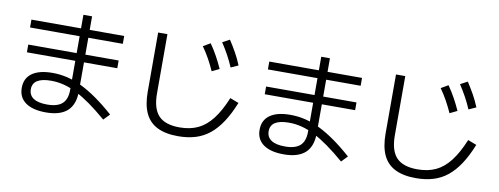

<svg xmlns="http://www.w3.org/2000/svg" viewBox="-68 -1179 4135 1590"><g transform="rotate(10 2000.0 -384.0)"><path d="M360 43Q249 43 189 0Q129 -43 129 -123Q129 -204 188.5 -246.5Q248 -289 360 -289Q423 -289 484 -274.5Q545 -260 608.5 -229Q672 -198 741 -149.5Q810 -101 888 -32L839 19Q763 -46 698.5 -92Q634 -138 577 -167Q520 -196 467 -209.5Q414 -223 360 -223Q205 -223 205 -125Q205 -75 244 -49Q283 -23 359 -23Q446 -23 486.5 -60Q527 -97 527 -177V-807H600V-177Q600 -66 540.5 -11.5Q481 43 360 43ZM120 -420V-485H880V-420ZM110 -627V-693H890V-627Z M1472 47Q1366 47 1297 12.5Q1228 -22 1195 -92.5Q1162 -163 1162 -273V-770H1240V-273Q1240 -144 1295.5 -85.5Q1351 -27 1472 -27Q1560 -27 1626 -58Q1692 -89 1745.5 -158Q1799 -227 1845 -339L1918 -311Q1879 -214 1834.5 -146.5Q1790 -79 1737 -36Q1684 7 1618.5 27Q1553 47 1472 47ZM1654 -531Q1631 -582 1605.5 -628.5Q1580 -675 1546 -723L1606 -758Q1640 -709 1666 -661.5Q1692 -614 1716 -561ZM1803 -589Q1781 -641 1755.5 -687.5Q1730 -734 1698 -783L1758 -815Q1790 -766 1816.5 -718.5Q1843 -671 1865 -617Z M2360 43Q2249 43 2189 0Q2129 -43 2129 -123Q2129 -204 2188.5 -246.5Q2248 -289 2360 -289Q2423 -289 2484 -274.5Q2545 -260 2608.5 -229Q2672 -198 2741 -149.5Q2810 -101 2888 -32L2839 19Q2763 -46 2698.5 -92Q2634 -138 2577 -167Q2520 -196 2467 -209.5Q2414 -223 2360 -223Q2205 -223 2205 -125Q2205 -75 2244 -49Q2283 -23 2359 -23Q2446 -23 2486.5 -60Q2527 -97 2527 -177V-807H2600V-177Q2600 -66 2540.5 -11.5Q2481 43 2360 43ZM2120 -420V-485H2880V-420ZM2110 -627V-693H2890V-627Z M3472 47Q3366 47 3297 12.5Q3228 -22 3195 -92.5Q3162 -163 3162 -273V-770H3240V-273Q3240 -144 3295.5 -85.5Q3351 -27 3472 -27Q3560 -27 3626 -58Q3692 -89 3745.5 -158Q3799 -227 3845 -339L3918 -311Q3879 -214 3834.5 -146.5Q3790 -79 3737 -36Q3684 7 3618.5 27Q3553 47 3472 47ZM3654 -531Q3631 -582 3605.5 -628.5Q3580 -675 3546 -723L3606 -758Q3640 -709 3666 -661.5Q3692 -614 3716 -561ZM3803 -589Q3781 -641 3755.5 -687.5Q3730 -734 3698 -783L3758 -815Q3790 -766 3816.5 -718.5Q3843 -671 3865 -617Z"/></g></svg>

Font: M PLUS 1 Thin
Style: Regular
Weight: 400
Version: Version 1.001